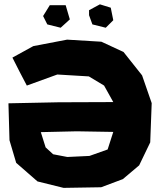

<svg xmlns="http://www.w3.org/2000/svg" viewBox="-20 -868 742 898"><path d="M396.5 -796.9 412.1 -753.9 474.6 -738.3 509.8 -773.4 498 -832 447.3 -847.7 396.5 -820.3ZM181.6 -793 201.2 -753.9 263.7 -738.3 306.6 -777.3 287.1 -843.8H212.9ZM483.4 -168.9 398.4 -138.7 294.9 -133.8 228.5 -146.5 193.4 -178.7 170.9 -250 338.9 -253.9 509.8 -251ZM252 -389.6 19.5 -384.8 24.4 -211.9 55.7 -106.4 155.3 -19.5 277.3 10.7 453.1 7.8 554.7 -30.3 630.9 -94.7 682.6 -202.1 689.5 -385.7 644.5 -515.6 557.6 -625 454.1 -672.9 293.9 -682.6 135.7 -652.3 38.1 -598.6 72.3 -531.2 105.5 -467.8 248 -519.5 395.5 -510.7 466.8 -467.8 509.8 -390.6Z"/></svg>

Font: MaokenAssortedSans-Lite
Style: Lite
Weight: 400
Version: Version 1.400